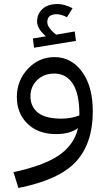

<svg xmlns="http://www.w3.org/2000/svg" viewBox="-20 -669 540 958"><path d="M150 -431 144 -477 209 -488Q165 -526 165 -561Q165 -599 191.5 -624Q218 -649 268 -649Q300 -649 342 -628L314 -583Q286 -598 262 -598Q216 -598 216 -559Q216 -531 260 -496L353 -512L359 -465ZM252 -384Q336 -384 389.5 -311Q443 -238 443 -113Q443 45 360 136.5Q277 228 72 269L47 190Q201 157 276 104.5Q351 52 369 -30Q330 0 260 0Q170 0 117 -52Q64 -104 64 -185Q64 -266 118.5 -325Q173 -384 252 -384ZM285 -77Q334 -77 376 -93V-100Q376 -201 343 -251.5Q310 -302 251 -302Q199 -302 165.5 -269.5Q132 -237 132 -189Q132 -136 170 -106.5Q208 -77 285 -77Z"/></svg>

Font: FiraGO Book
Style: Regular
Weight: 350
Designer: bBox Type
Foundry: bBox Type GmbH
Version: Version 1.001;PS 001.001;hotconv 1.0.88;makeotf.lib2.5.64775